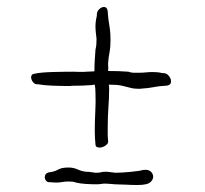

<svg xmlns="http://www.w3.org/2000/svg" viewBox="-20 -628 587 549"><path d="M265 -206Q253 -206 253 -215Q252 -224 251.5 -234Q251 -244 251 -254Q251 -281 252.5 -309.5Q254 -338 253 -361Q253 -369 252.5 -375Q252 -381 251 -386Q246 -385 240 -384.5Q234 -384 228 -384Q220 -383 202 -383Q184 -383 179 -382Q157 -382 131 -383Q105 -384 89 -387Q80 -386 74.5 -393Q69 -400 69 -407Q69 -416 78 -417Q95 -421 128 -422Q161 -423 189 -423Q192 -423 205.5 -422.5Q219 -422 227 -423L250 -424Q250 -440 251 -456.5Q252 -473 253 -486Q255 -494 255.5 -501Q256 -508 256 -517Q255 -527 254 -535Q253 -543 253 -553Q253 -567 257 -583Q256 -594 263 -601Q270 -608 277 -608Q287 -608 288 -595Q289 -580 290.5 -569.5Q292 -559 294 -546.5Q296 -534 296 -512Q296 -493 293 -477.5Q290 -462 289 -446Q289 -441 289.5 -435.5Q290 -430 289 -425Q305 -425 319.5 -424.5Q334 -424 347 -423Q355 -420 362 -420Q369 -420 378 -420Q388 -420 397 -421Q406 -422 416 -422Q422 -422 429 -421.5Q436 -421 444 -419Q455 -420 462 -412Q469 -404 469 -396Q469 -384 456 -383Q434 -382 420.5 -379Q407 -376 378 -374Q363 -374 352.5 -377Q342 -380 328.5 -383Q315 -386 291 -386Q292 -382 292 -377.5Q292 -373 292 -368Q292 -349 290 -321.5Q288 -294 288 -261Q288 -253 288 -244.5Q288 -236 289 -227Q291 -218 282 -212Q273 -206 265 -206ZM372 -99Q357 -99 339.5 -100Q322 -101 309 -101Q307 -101 297.5 -102Q288 -103 282 -103Q275 -103 269 -102Q263 -101 255 -101Q242 -101 226 -102Q210 -103 197 -106Q192 -108 187 -108.5Q182 -109 176 -109Q165 -109 154.5 -107Q144 -105 124 -107H121Q115 -107 111.5 -111.5Q108 -116 108 -121Q108 -132 119 -135Q136 -137 146 -143Q156 -149 176 -149Q190 -149 202 -143.5Q214 -138 226 -137Q234 -137 242.5 -135.5Q251 -134 255 -134Q263 -134 269 -135.5Q275 -137 282 -137Q288 -137 297.5 -135.5Q307 -134 310 -134Q326 -134 352.5 -136.5Q379 -139 389 -142Q404 -144 411 -137.5Q418 -131 418 -123Q418 -116 412.5 -109.5Q407 -103 396 -101Q392 -100 386 -99.5Q380 -99 372 -99Z"/></svg>

Font: Ruge Boogie
Style: Regular
Weight: 400
Designer: Robert E. Leuschke
Foundry: Robert E. Leuschke
Version: Version 1.010; ttfautohint (v1.8.3)